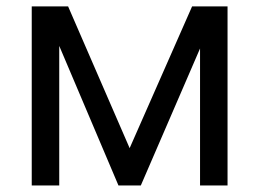

<svg xmlns="http://www.w3.org/2000/svg" viewBox="-20 -565 790 585"><path d="M375 -113.6 565.3 -545.5H673.3V0H589.5V-417.3L409.1 0H340.9L160.5 -425.1V0H76.7V-545.5H187.5Z"/></svg>

Font: Inter Alia
Style: Regular
Weight: 400
Designer: Rasmus Andersson (Latin, Greek, Cyrillic etc.) and Evan from Shavian.info (Shavian, old style figures)
Foundry: Shavian.info
Version: Version 0.001;git-37ab20767